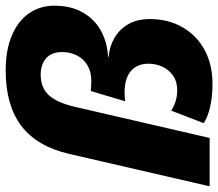

<svg xmlns="http://www.w3.org/2000/svg" viewBox="-66 -691 767 675"><g transform="rotate(-90 317.5 -353.5)"><path d="M360 10Q314 10 278 1.5Q242 -7 222 -21L266 -135Q280 -126 298 -120Q316 -114 338 -114Q368 -114 388.5 -128Q409 -142 420 -165Q431 -188 431 -215Q431 -255 405 -277Q379 -299 330 -299Q322 -299 315 -298.5Q308 -298 299 -297L335 -418Q345 -417 353.5 -416.5Q362 -416 370 -416Q403 -416 425.5 -429.5Q448 -443 460 -466.5Q472 -490 472 -519Q472 -545 461.5 -561.5Q451 -578 433 -586Q415 -594 393 -594Q347 -594 320.5 -565.5Q294 -537 279 -472L170 0H0L114 -494Q140 -607 212.5 -662Q285 -717 407 -717Q480 -717 531 -695Q582 -673 608.5 -634.5Q635 -596 635 -546Q635 -488 611.5 -446.5Q588 -405 547.5 -382.5Q507 -360 455 -357V-355Q492 -352 522 -334.5Q552 -317 570 -286Q588 -255 588 -210Q588 -145 559 -95Q530 -45 479 -17.5Q428 10 360 10Z"/></g></svg>

Font: Kantumruy Pro
Style: Italic
Weight: 400
Italic angle: -13°
Designer: Sovichet Tep
Foundry: Sovichet Tep
Version: Version 1.002